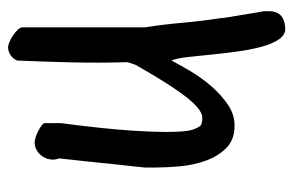

<svg xmlns="http://www.w3.org/2000/svg" viewBox="-140 -422 693 452"><g transform="rotate(-90 206.0 -195.5)"><path d="M290 -137.7Q279.3 -117.2 264.2 -91.8Q249 -66.4 229 -43.5Q209 -20.5 186 -4.9Q163.1 10.7 136.7 10.7Q103.5 10.7 84 -8.8Q64.5 -28.3 54.2 -57.1Q43.9 -85.9 41 -117.7Q38.1 -149.4 38.1 -174.8V-200.2Q39.1 -208 40.5 -223.6Q42 -239.3 44.4 -259.3Q46.9 -279.3 48.8 -301.3Q50.8 -323.2 53.2 -343.3Q55.7 -363.3 57.1 -378.9Q58.6 -394.5 59.6 -402.3Q55.7 -412.1 57.1 -422.4Q58.6 -432.6 64 -440.9Q69.3 -449.2 78.1 -454.6Q86.9 -460 97.7 -460Q100.6 -460 107.9 -458Q115.2 -456.1 123 -452.1Q130.9 -448.2 136.7 -443.8Q142.6 -439.5 142.6 -435.5V-398.4Q128.9 -293 125 -230.5Q121.1 -168 122.1 -133.3Q123 -98.6 127.9 -85.9Q132.8 -73.2 137.7 -68.4Q149.4 -63.5 160.6 -65.9Q171.9 -68.4 187.5 -84Q203.1 -99.6 225.1 -132.3Q247.1 -165 278.3 -219.7Q280.3 -222.7 282.7 -230.5Q285.2 -238.3 286.1 -241.2Q284.2 -305.7 285.6 -371.1Q287.1 -436.5 290 -501Q293.9 -510.7 302.7 -516.6Q311.5 -522.5 321.3 -522.5Q325.2 -522.5 333 -519.5Q340.8 -516.6 348.6 -511.2Q356.4 -505.9 362.3 -500Q368.2 -494.1 368.2 -488.3V-200.2Q375 -156.2 378.9 -111.8Q382.8 -67.4 389.6 -23.4Q389.6 -18.6 392.1 -3.4Q394.5 11.7 397.5 29.3Q400.4 46.9 402.8 61.5Q405.3 76.2 406.2 80.1V91.8Q406.2 127 368.2 129.9Q351.6 131.8 340.3 115.7Q329.1 99.6 322.3 73.7Q315.4 47.9 311 15.6Q306.6 -16.6 303.7 -46.9Q300.8 -77.1 297.9 -102.1Q294.9 -127 290 -137.7Z"/></g></svg>

Font: Covered By Your Grace
Style: Regular
Weight: 400
Designer: Kimberly Geswein
Foundry: Kimberly Geswein
Version: Version 1.0